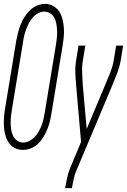

<svg xmlns="http://www.w3.org/2000/svg" viewBox="-29 -765 655 990"><path d="M89 8Q66 8 46 -2.5Q26 -13 14.5 -31.5Q3 -50 -2.5 -72Q-8 -94 -9 -117Q-10 -140 -8 -163.5Q-6 -187 -2 -211L55 -556Q59 -576 64 -596.5Q69 -617 77 -637.5Q85 -658 97 -677Q109 -696 125 -711.5Q141 -727 161.5 -736Q182 -745 203 -745Q226 -745 246 -733.5Q266 -722 277.5 -703.5Q289 -685 294 -663Q299 -641 300.5 -618Q302 -595 299.5 -571.5Q297 -548 293 -524L236 -179Q233 -159 228 -138.5Q223 -118 214.5 -97.5Q206 -77 194.5 -58Q183 -39 167 -23.5Q151 -8 130 0Q109 8 89 8ZM91 -30Q107 -30 123 -38.5Q139 -47 151 -60Q163 -73 171.5 -88.5Q180 -104 186 -120Q192 -136 195.5 -152.5Q199 -169 202 -186L259 -531Q262 -549 264 -567Q266 -585 265.5 -602.5Q265 -620 262.5 -637.5Q260 -655 253 -670Q246 -685 231.5 -695Q217 -705 199 -705Q183 -705 167 -696.5Q151 -688 139.5 -674.5Q128 -661 120 -645.5Q112 -630 106 -614Q100 -598 96 -582Q92 -566 90 -549L33 -204Q30 -187 28 -169Q26 -151 26 -133Q26 -115 28.5 -98Q31 -81 38 -65.5Q45 -50 59 -40Q73 -30 91 -30ZM307 205 308 198Q312 174 317.5 150Q323 126 332 103L389 -33L364 -320Q361 -353 359.5 -387.5Q358 -422 364 -457L376 -530H411L399 -457Q393 -423 394.5 -390Q396 -357 398 -325L418 -100L517 -336Q530 -366 541.5 -396Q553 -426 558 -457L570 -530H606L594 -456Q588 -422 575 -387.5Q562 -353 548 -320L363 119Q355 138 351 158Q347 178 343 198L342 205Z"/></svg>

Font: Iosevka Curly XLtExObl
Style: Regular
Weight: 200
Width: 7
Italic angle: -9°
Monospace: yes
Designer: Belleve Invis
Foundry: Belleve Invis
Version: Version 11.0.1; ttfautohint (v1.8.3)